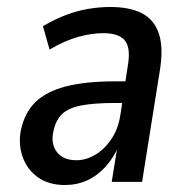

<svg xmlns="http://www.w3.org/2000/svg" viewBox="-20 -521 535 550"><path d="M166 9Q119 9 88 -13.5Q57 -36 44.5 -72.5Q32 -109 40 -149Q51 -199 82 -229Q113 -259 169 -273.5Q225 -288 310 -288H353L344 -226H308Q250 -226 213.5 -219Q177 -212 158.5 -195Q140 -178 133 -145Q125 -109 143 -85.5Q161 -62 199 -62Q226 -62 252.5 -77.5Q279 -93 299 -122.5Q319 -152 325 -193L346 -332Q355 -383 338 -404.5Q321 -426 276 -426Q243 -426 204.5 -415.5Q166 -405 122 -379L103 -446Q135 -465 167.5 -477.5Q200 -490 232.5 -495.5Q265 -501 296 -501Q352 -501 386.5 -483Q421 -465 434.5 -426.5Q448 -388 439 -326L387 0H300L317 -105H321Q305 -68 281.5 -42.5Q258 -17 229 -4Q200 9 166 9Z"/></svg>

Font: Nunito Sans 10pt Condensed SemiBold
Style: Italic
Weight: 600
Width: 3
Italic angle: -9°
Designer: Vernon Adams
Foundry: Vernon Adams
Version: Version 3.101;gftools[0.9.27]